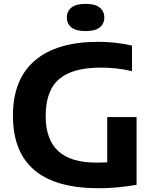

<svg xmlns="http://www.w3.org/2000/svg" viewBox="-20 -966 799 994"><path d="M490.5 8.5Q47 8.5 47 -367.5Q47 -556 160.8 -652.8Q274.5 -749.5 488 -749.5Q531.5 -749.5 576 -744.8Q620.5 -740 663.5 -730V-597.5Q621.5 -607.5 581.2 -611.8Q541 -616 501 -616Q356.5 -616 286.5 -556.8Q216.5 -497.5 216.5 -365.5Q216.5 -243.5 281.5 -183.8Q346.5 -124 480 -124Q507.5 -124 535 -125.5V-360H687V-9Q635.5 -0.5 587.5 4Q539.5 8.5 490.5 8.5ZM423 -805Q373.5 -805 349.8 -824Q326 -843 326 -875.5Q326 -907.5 349.8 -926.8Q373.5 -946 423 -946Q472.5 -946 496.2 -926.8Q520 -907.5 520 -875.5Q520 -843 496.2 -824Q472.5 -805 423 -805Z"/></svg>

Font: Encode Sans Semi Expanded
Style: Bold
Weight: 700
Width: 6
Designer: Multiple Designers
Foundry: Impallari Type
Version: Version 3.000; ttfautohint (v1.8.3) -l 8 -r 50 -G 200 -x 14 